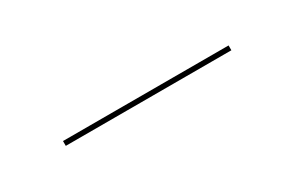

<svg xmlns="http://www.w3.org/2000/svg" viewBox="-5 -395 370 241"><g transform="rotate(-30 180.0 -274.5)"><path d="M60 -271.5V-278.5H300V-271.5Z"/></g></svg>

Font: BodoniModa_28ptMedium
Style: Regular
Weight: 500
Designer: Owen Earl
Foundry: indestructible type
Version: Version 2.004